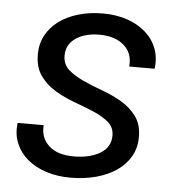

<svg xmlns="http://www.w3.org/2000/svg" viewBox="-45 -600 613 653"><g transform="rotate(5 261.0 -274.0)"><path d="M439 -149Q439 -112 422.5 -83Q406 -54 376.5 -33.5Q347 -13 306.5 -2Q266 9 219 9Q174 9 136.5 -3Q99 -15 72.5 -37Q46 -59 32.5 -90.5Q19 -122 24 -161H113Q109 -119 138 -91.5Q167 -64 224 -64Q278 -64 313.5 -85Q349 -106 349 -146Q349 -174 328.5 -191.5Q308 -209 277 -222Q246 -235 210.5 -248Q175 -261 144 -279.5Q113 -298 92.5 -326.5Q72 -355 72 -400Q72 -435 87.5 -464Q103 -493 130.5 -513.5Q158 -534 196.5 -545.5Q235 -557 281 -557Q326 -557 363 -544.5Q400 -532 426 -509.5Q452 -487 464.5 -455.5Q477 -424 472 -385H385Q390 -430 359.5 -457Q329 -484 275 -484Q226 -484 194.5 -462.5Q163 -441 163 -403Q163 -373 183.5 -355Q204 -337 234.5 -323Q265 -309 301 -296Q337 -283 367.5 -265Q398 -247 418.5 -219.5Q439 -192 439 -149Z"/></g></svg>

Font: SVN-Poppins
Style: Italic
Weight: 400
Italic angle: -10°
Designer: Ninad Kale (Devanagari), Jonny Pinhorn (Latin)
Foundry: Indian Type Foundry
Version: Version 3.002 2017; ttfautohint (v1.8.3)